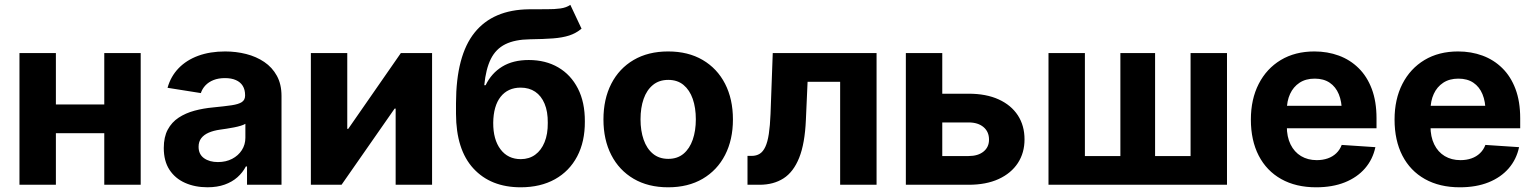

<svg xmlns="http://www.w3.org/2000/svg" viewBox="-20 -766 6359 796"><path d="M454.6 -332.9V-213.8H169V-332.9ZM211.7 -545.9V0H60.7V-545.9ZM563.3 -545.9V0H412.3V-545.9Z M840.2 10.4Q788.2 10.4 747 -8Q705.9 -26.3 682.4 -62.4Q659 -98.5 659 -152.3Q659 -198 675.5 -228.7Q692 -259.4 720.8 -278.3Q749.6 -297.2 786.4 -307.1Q823.1 -317 863.9 -320.7Q911.3 -325.3 940.4 -329.6Q969.4 -333.9 982.8 -342.9Q996.1 -352 996.1 -369.3V-371.7Q996.1 -394.2 986.4 -410Q976.7 -425.7 958.1 -433.9Q939.6 -442.2 912.7 -442.2Q885.5 -442.2 865.2 -434.1Q844.9 -426 831.7 -412Q818.5 -398 812.7 -380.1L674.6 -402Q687.9 -449.4 720.4 -483.1Q752.9 -516.8 801.9 -534.8Q850.9 -552.7 913.3 -552.7Q958.7 -552.7 1000.6 -542.1Q1042.6 -531.4 1075.6 -509.1Q1108.7 -486.7 1127.9 -451.7Q1147.1 -416.7 1147.1 -368.2V0H1004.1V-76H999.4Q986.1 -50.5 964.2 -31.1Q942.3 -11.7 911.5 -0.7Q880.8 10.4 840.2 10.4ZM883.4 -94.1Q916.8 -94.1 942.4 -107.5Q968.1 -120.9 982.7 -143.7Q997.3 -166.5 997.3 -194.9V-252.7Q990.4 -248.4 977.9 -244.6Q965.4 -240.8 950 -237.8Q934.7 -234.8 919.6 -232.5Q904.5 -230.3 892.2 -228.5Q865.3 -224.7 845.4 -216.1Q825.4 -207.4 814.4 -193.1Q803.3 -178.8 803.3 -157.4Q803.3 -126.3 825.8 -110.2Q848.3 -94.1 883.4 -94.1Z M1771.3 0H1620.3V-315.8H1616.1L1396 0H1268.8V-545.9H1419.7V-231.8H1423.7L1641.8 -545.9H1771.3Z M2344.5 -745.9 2391 -647.1Q2367.9 -627.9 2339.8 -618.8Q2311.8 -609.8 2272.9 -606.8Q2234 -603.9 2177.9 -603.1Q2114.8 -602.3 2075.2 -582.7Q2035.6 -563.1 2014.9 -521.5Q1994.2 -479.9 1987.7 -412.9H1993.4Q2017.5 -462.7 2062.2 -489.9Q2106.8 -517.2 2172.1 -517.2Q2241.9 -517.2 2294.2 -486.7Q2346.6 -456.2 2375.9 -399Q2405.2 -341.9 2404.7 -262.1Q2405.2 -179 2372.9 -117.6Q2340.5 -56.2 2280.7 -22.9Q2220.9 10.4 2138.5 10.5Q2014.4 10.4 1942.7 -67.5Q1871 -145.4 1870.5 -294.1V-338.3Q1871 -535.8 1947.6 -630.9Q2024.1 -725.9 2173.4 -727.5Q2213.9 -728.1 2246.5 -727.8Q2279.2 -727.5 2303.8 -731Q2328.4 -734.5 2344.5 -745.9ZM2139.1 -106.2Q2174 -106.4 2199 -124.7Q2224 -142.9 2237.7 -176.6Q2251.5 -210.3 2251 -256.8Q2251.5 -303.5 2237.7 -336.1Q2224 -368.8 2198.8 -385.7Q2173.6 -402.7 2138.3 -402.7Q2111.9 -402.7 2091.1 -393.1Q2070.2 -383.4 2055.4 -364.6Q2040.6 -345.9 2032.9 -318.8Q2025.2 -291.8 2024.8 -256.8Q2024.5 -187.5 2055 -147Q2085.5 -106.4 2139.1 -106.2Z M2750 10.5Q2667.2 10.5 2607 -24.8Q2546.8 -60.1 2514.3 -123.4Q2481.8 -186.7 2481.8 -270.7Q2481.8 -355.3 2514.3 -418.7Q2546.8 -482.1 2607 -517.4Q2667.2 -552.7 2750 -552.7Q2833 -552.7 2893.2 -517.4Q2953.4 -482.1 2986 -418.7Q3018.6 -355.3 3018.6 -270.7Q3018.6 -186.7 2986 -123.4Q2953.4 -60.1 2893.2 -24.8Q2833 10.5 2750 10.5ZM2750.6 -107.4Q2788.5 -107.4 2813.8 -128.6Q2839.1 -149.8 2852 -187Q2864.8 -224.1 2864.8 -271.3Q2864.8 -319.1 2852 -356Q2839.1 -392.8 2813.8 -413.8Q2788.5 -434.8 2750.6 -434.8Q2712.6 -434.8 2687 -413.8Q2661.3 -392.8 2648.4 -356Q2635.5 -319.1 2635.5 -271.3Q2635.5 -224.1 2648.4 -187Q2661.3 -149.8 2687 -128.6Q2712.6 -107.4 2750.6 -107.4Z M3079 0V-119.7H3096.2Q3115.8 -119.7 3129.7 -128.5Q3143.6 -137.2 3152.9 -157.2Q3162.3 -177.1 3167.4 -210.7Q3172.5 -244.2 3174.5 -293.8L3183.7 -545.9H3614.1V0H3463.1V-426.8H3328.1L3321.1 -269.5Q3316.9 -171.1 3293.3 -112Q3269.6 -52.9 3228.3 -26.5Q3186.9 0 3129 0Z M3832.4 -377.5H3995.7Q4068.5 -377.5 4120.3 -353.9Q4172.2 -330.2 4199.9 -287.7Q4227.5 -245.2 4227.5 -188.1Q4227.5 -132.5 4199.9 -90.1Q4172.2 -47.7 4120.3 -23.8Q4068.5 0 3995.7 0H3735.5V-545.9H3886.5V-119.1H3995.7Q4034.5 -119.1 4057.4 -137.5Q4080.3 -155.9 4080.3 -187.1Q4080.3 -220 4057.4 -239.2Q4034.5 -258.4 3995.7 -258.4H3832.4Z M4326.9 -545.9H4477.8V-119.1H4624.9V-545.9H4768.8V-119.1H4915.9V-545.9H5066.9V0H4326.9Z M5436.6 10.5Q5352.7 10.5 5291.8 -23.6Q5231 -57.7 5198.4 -120.8Q5165.9 -183.9 5165.9 -270.3Q5165.9 -354.6 5198.4 -418.1Q5230.9 -481.6 5290 -517.2Q5349.2 -552.7 5429.4 -552.7Q5483.6 -552.7 5530.4 -535.5Q5577.2 -518.3 5612.4 -483.7Q5647.6 -449.2 5667.2 -397.3Q5686.8 -345.3 5686.8 -275.6V-234.2H5226.1V-327.5H5613.6L5543.1 -303.1Q5543.1 -344.9 5530.4 -375.5Q5517.7 -406.2 5492.7 -423.1Q5467.7 -440 5430.6 -440Q5393.5 -440 5367.7 -423Q5341.9 -406 5328.4 -376.5Q5314.9 -347.1 5314.9 -309V-243Q5314.9 -198.8 5330.4 -167.3Q5345.9 -135.7 5373.9 -118.9Q5402 -102.1 5439 -102.1Q5464.1 -102.1 5484.6 -109.3Q5505.2 -116.5 5520 -130.7Q5534.9 -144.8 5542.5 -165.2L5682.1 -155.9Q5671.5 -105.5 5639.1 -68Q5606.7 -30.6 5555.4 -10Q5504.1 10.5 5436.6 10.5Z M6032.3 10.5Q5948.4 10.5 5887.5 -23.6Q5826.7 -57.7 5794.1 -120.8Q5761.6 -183.9 5761.6 -270.3Q5761.6 -354.6 5794.1 -418.1Q5826.6 -481.6 5885.7 -517.2Q5944.9 -552.7 6025.1 -552.7Q6079.3 -552.7 6126.1 -535.5Q6172.9 -518.3 6208.1 -483.7Q6243.3 -449.2 6262.9 -397.3Q6282.5 -345.3 6282.5 -275.6V-234.2H5821.8V-327.5H6209.3L6138.8 -303.1Q6138.8 -344.9 6126.1 -375.5Q6113.4 -406.2 6088.4 -423.1Q6063.4 -440 6026.3 -440Q5989.2 -440 5963.4 -423Q5937.6 -406 5924.1 -376.5Q5910.6 -347.1 5910.6 -309V-243Q5910.6 -198.8 5926.1 -167.3Q5941.6 -135.7 5969.6 -118.9Q5997.7 -102.1 6034.7 -102.1Q6059.8 -102.1 6080.3 -109.3Q6100.9 -116.5 6115.7 -130.7Q6130.6 -144.8 6138.2 -165.2L6277.8 -155.9Q6267.2 -105.5 6234.8 -68Q6202.4 -30.6 6151.1 -10Q6099.8 10.5 6032.3 10.5Z"/></svg>

Font: GitLab Sans
Style: Regular
Weight: 400
Designer: Rasmus Andersson
Foundry: Modifications by GitLab B.V., manufactured by rsms
Version: Version 4.000;git-c8fb6b7